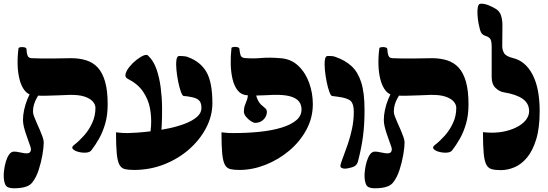

<svg xmlns="http://www.w3.org/2000/svg" viewBox="-56 -906 2955 1036"><path d="M437 -95Q429 -84 408.5 -82.5Q388 -81 367 -86.5Q346 -92 337 -102Q328 -112 344 -124Q370 -144 396.5 -173.5Q423 -203 441 -241.5Q459 -280 459 -324Q459 -342 444.5 -358.5Q430 -375 399.5 -385Q369 -395 320 -394Q289 -393 256.5 -391.5Q224 -390 191.5 -389.5Q159 -389 128 -391Q97 -393 78 -416.5Q59 -440 49.5 -477.5Q40 -515 39 -559Q38 -603 44 -646Q45 -650 55.5 -651.5Q66 -653 76.5 -650.5Q87 -648 87 -640Q88 -618 93 -605.5Q98 -593 114 -592Q140 -591 167 -590.5Q194 -590 231.5 -590.5Q269 -591 328 -592Q373 -592 409.5 -580.5Q446 -569 471.5 -541.5Q497 -514 511 -465.5Q525 -417 525 -343Q525 -284 511.5 -238Q498 -192 478 -157Q458 -122 437 -95ZM19 110Q-18 110 -27 91Q-36 72 -36 40Q-36 30 -33.5 9.5Q-31 -11 -24.5 -33.5Q-18 -56 -7 -72Q4 -88 20 -88Q32 -88 47.5 -84.5Q63 -81 77.5 -79Q92 -77 101.5 -81.5Q111 -86 111 -102Q111 -107 106.5 -119.5Q102 -132 96 -149Q90 -166 83.5 -185Q77 -204 72.5 -223Q68 -242 68 -259Q68 -284 74 -312.5Q80 -341 91.5 -370Q103 -399 119 -423L171 -424Q154 -398 143 -378.5Q132 -359 127 -341Q122 -323 122 -303Q122 -293 128 -277Q134 -261 142.5 -242Q151 -223 159.5 -203.5Q168 -184 174 -166.5Q180 -149 180 -137Q180 -112 173 -71Q166 -30 152.5 11.5Q139 53 117 80Q107 92 91.5 98.5Q76 105 57.5 107.5Q39 110 19 110Z M667 11Q637 11 618 6.5Q599 2 588.5 -17Q578 -36 574 -77.5Q570 -119 570 -192Q584 -191 595 -189.5Q606 -188 635 -188Q651 -188 686 -190.5Q721 -193 766 -198.5Q811 -204 857.5 -214Q904 -224 943 -239Q982 -254 1006.5 -275Q1031 -296 1031 -324Q1031 -341 1026 -352.5Q1021 -364 1007.5 -372Q994 -380 966 -384Q959 -386 951 -386.5Q943 -387 935 -388Q928 -389 920 -411Q912 -433 905.5 -465Q899 -497 896 -529Q893 -561 896 -582.5Q899 -604 911 -604Q918 -604 926.5 -603.5Q935 -603 943 -602Q951 -601 958 -598Q1026 -573 1058 -517.5Q1090 -462 1090 -349Q1090 -281 1056.5 -216.5Q1023 -152 964.5 -100.5Q906 -49 829.5 -19Q753 11 667 11ZM748 -135Q756 -179 759 -227.5Q762 -276 753 -323Q744 -370 716 -411.5Q688 -453 633 -481Q617 -489 621.5 -507Q626 -525 642.5 -545.5Q659 -566 680.5 -583Q702 -600 720 -607Q738 -614 745 -604Q773 -577 788.5 -532.5Q804 -488 811 -434Q818 -380 818.5 -326.5Q819 -273 816.5 -228Q814 -183 811 -156Q809 -134 798 -123Q787 -112 775 -110.5Q763 -109 754.5 -115.5Q746 -122 748 -135Z M1322 -440Q1322 -397 1331.5 -374.5Q1341 -352 1353 -341Q1365 -330 1374.5 -322.5Q1384 -315 1384 -302Q1384 -279 1366 -261Q1348 -243 1321 -243Q1312 -243 1297.5 -252.5Q1283 -262 1271.5 -276Q1260 -290 1260 -304Q1260 -324 1265.5 -338Q1271 -352 1276.5 -367Q1282 -382 1282 -405ZM1236 11Q1206 11 1187 6.5Q1168 2 1157.5 -17Q1147 -36 1143 -77.5Q1139 -119 1139 -192Q1153 -191 1164 -189.5Q1175 -188 1204 -188Q1280 -188 1346.5 -195Q1413 -202 1463.5 -217.5Q1514 -233 1542.5 -257Q1571 -281 1571 -315Q1571 -341 1557.5 -358Q1544 -375 1517 -384Q1490 -393 1449 -394Q1422 -395 1373 -392Q1324 -389 1277 -392Q1246 -394 1227 -417.5Q1208 -441 1199 -478.5Q1190 -516 1189 -560Q1188 -604 1193 -647Q1194 -651 1204 -652.5Q1214 -654 1225 -651.5Q1236 -649 1236 -641Q1238 -619 1242.5 -607Q1247 -595 1263 -593Q1309 -589 1353 -593Q1397 -597 1457 -592Q1515 -588 1554 -550.5Q1593 -513 1612.5 -458Q1632 -403 1632 -344Q1632 -270 1597 -205.5Q1562 -141 1504 -92.5Q1446 -44 1376 -16.5Q1306 11 1236 11Z M1803 4Q1795 4 1786.5 -0.5Q1778 -5 1782 -19Q1786 -34 1797 -62.5Q1808 -91 1821 -129Q1834 -167 1843.5 -211.5Q1853 -256 1853 -303Q1853 -344 1837 -360.5Q1821 -377 1767 -384Q1760 -385 1752 -386Q1744 -387 1736 -388Q1729 -389 1721 -411Q1713 -433 1706.5 -465Q1700 -497 1697 -529Q1694 -561 1697 -582.5Q1700 -604 1712 -604Q1723 -604 1733.5 -603.5Q1744 -603 1754 -599Q1806 -581 1840.5 -549.5Q1875 -518 1893 -462Q1911 -406 1911 -313Q1911 -233 1902.5 -169Q1894 -105 1875 -33Q1869 -11 1844.5 -3.5Q1820 4 1803 4Z M2384 -95Q2376 -84 2355.5 -82.5Q2335 -81 2314 -86.5Q2293 -92 2284 -102Q2275 -112 2291 -124Q2317 -144 2343.5 -173.5Q2370 -203 2388 -241.5Q2406 -280 2406 -324Q2406 -342 2391.5 -358.5Q2377 -375 2346.5 -385Q2316 -395 2267 -394Q2236 -393 2203.5 -391.5Q2171 -390 2138.5 -389.5Q2106 -389 2075 -391Q2044 -393 2025 -416.5Q2006 -440 1996.5 -477.5Q1987 -515 1986 -559Q1985 -603 1991 -646Q1992 -650 2002.5 -651.5Q2013 -653 2023.5 -650.5Q2034 -648 2034 -640Q2035 -618 2040 -605.5Q2045 -593 2061 -592Q2087 -591 2114 -590.5Q2141 -590 2178.5 -590.5Q2216 -591 2275 -592Q2320 -592 2356.5 -580.5Q2393 -569 2418.5 -541.5Q2444 -514 2458 -465.5Q2472 -417 2472 -343Q2472 -284 2458.5 -238Q2445 -192 2425 -157Q2405 -122 2384 -95ZM1966 110Q1929 110 1920 91Q1911 72 1911 40Q1911 30 1913.5 9.5Q1916 -11 1922.5 -33.5Q1929 -56 1940 -72Q1951 -88 1967 -88Q1979 -88 1994.5 -84.5Q2010 -81 2024.5 -79Q2039 -77 2048.5 -81.5Q2058 -86 2058 -102Q2058 -107 2053.5 -119.5Q2049 -132 2043 -149Q2037 -166 2030.5 -185Q2024 -204 2019.5 -223Q2015 -242 2015 -259Q2015 -284 2021 -312.5Q2027 -341 2038.5 -370Q2050 -399 2066 -423L2118 -424Q2101 -398 2090 -378.5Q2079 -359 2074 -341Q2069 -323 2069 -303Q2069 -293 2075 -277Q2081 -261 2089.5 -242Q2098 -223 2106.5 -203.5Q2115 -184 2121 -166.5Q2127 -149 2127 -137Q2127 -112 2120 -71Q2113 -30 2099.5 11.5Q2086 53 2064 80Q2054 92 2038.5 98.5Q2023 105 2004.5 107.5Q1986 110 1966 110Z M2550 -193Q2564 -192 2572 -191Q2580 -190 2595 -190Q2640 -190 2677 -199.5Q2714 -209 2741.5 -225Q2769 -241 2784 -262Q2799 -283 2799 -306Q2799 -348 2764.5 -372.5Q2730 -397 2662 -408Q2638 -412 2617.5 -432Q2597 -452 2597 -490Q2597 -517 2597 -544.5Q2597 -572 2597 -599Q2597 -626 2597 -653Q2597 -688 2588 -698Q2579 -708 2562 -713Q2547 -718 2540 -730.5Q2533 -743 2526 -781Q2522 -803 2520.5 -827Q2519 -851 2522.5 -868.5Q2526 -886 2538 -886Q2558 -887 2583 -876.5Q2608 -866 2624 -855Q2642 -842 2648.5 -819Q2655 -796 2655 -770Q2655 -742 2654.5 -707.5Q2654 -673 2654 -657Q2654 -637 2664 -619.5Q2674 -602 2711 -593Q2779 -577 2817.5 -503.5Q2856 -430 2856 -307Q2856 -215 2837 -153.5Q2818 -92 2787.5 -55.5Q2757 -19 2720 -3.5Q2683 12 2647 12Q2617 12 2598 7Q2579 2 2568.5 -17Q2558 -36 2554 -78Q2550 -120 2550 -193Z"/></svg>

Font: Noto Rashi Hebrew Black
Style: Regular
Weight: 900
Version: Version 1.006